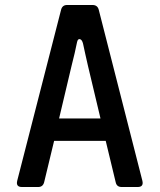

<svg xmlns="http://www.w3.org/2000/svg" viewBox="-20 -750 640 770"><path d="M68 0Q43 0 49 -25L225 -711Q230 -730 249 -730H351Q371 -730 376 -711L551 -25Q557 0 532 0H468Q448 0 444 -19L404 -185H197L157 -19Q152 0 133 0ZM217 -275H383L333 -485Q327 -511 322 -533.5Q317 -556 313 -575Q309 -591 300.5 -593Q292 -595 289 -581Q285 -561 279.5 -537Q274 -513 267 -486Z"/></svg>

Font: Pitagon Sans Mono SemiBold
Style: Regular
Weight: 600
Monospace: yes
Designer: Travis Tran
Foundry: Pitagon
Version: Version 1.001; ttfautohint (v1.8.4.7-5d5b);gftools[0.9.26]